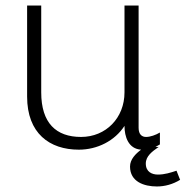

<svg xmlns="http://www.w3.org/2000/svg" viewBox="-20 -531 671 694"><path d="M618 86C597 93 575 100 551 100C530 100 507 91 507 60C507 33 531 16 551 2L554 0H542L558 -9V-52C543 -43 523 -36 508 -36C493 -36 481 -45 481 -69V-511H430V-197C430 -105 363 -36 273 -36C183 -36 129 -86 129 -197V-511H78V-182C78 -49 159 10 265 10C332 10 395 -22 430 -76C430 -37 444 7 490 10C470 25 450 45 450 71C450 126 501 143 547 143C576 143 605 135 631 119L618 86Z"/></svg>

Font: ChivoLight
Style: Regular
Weight: 300
Designer: Hector Gatti
Foundry: Omnibus-Type
Version: Version 1.004;PS 001.004;hotconv 1.0.88;makeotf.lib2.5.64775